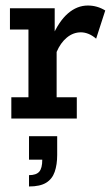

<svg xmlns="http://www.w3.org/2000/svg" viewBox="-20 -429 404 695"><path d="M21 0V-77H83V-322H16V-399H178V-284L168 -294Q193 -352 226 -380.5Q259 -409 298 -409Q332 -409 361 -391L328 -289Q314 -301 300 -306.5Q286 -312 273 -312Q245 -312 222 -293Q199 -274 185 -241V-77H258V0ZM85 246V205Q111 205 122 192.5Q133 180 133 149H85V64H187V132Q187 167 178 193Q169 219 147 232.5Q125 246 85 246Z"/></svg>

Font: Rokkitt SemiBold
Style: Regular
Weight: 600
Designer: Vernon Adams
Foundry: Vernon Adams
Version: Version 3.103